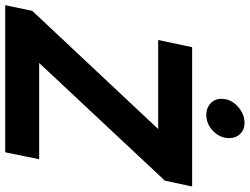

<svg xmlns="http://www.w3.org/2000/svg" viewBox="-146 -806 935 718"><g transform="rotate(90 321.0 -447.5)"><path d="M332 -808Q332 -843 360 -869Q388 -895 422 -895Q447 -895 463 -879Q479 -863 479 -838Q479 -803 452.5 -777.5Q426 -752 392 -752Q366 -752 349 -768Q332 -784 332 -808ZM3 -101 445 -572H112L139 -699H660L638 -597L198 -127H558L532 0H-18Z"/></g></svg>

Font: Prompt Semibold
Style: Italic
Weight: 600
Italic angle: -12°
Designer: Katatrad Team
Foundry: CadsonDemak
Version: Version 1.000